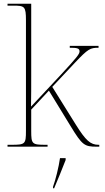

<svg xmlns="http://www.w3.org/2000/svg" viewBox="-20 -780 561 1021"><path d="M20 0H233V-10H223C150 -10 146 -14 146 -84V-197L240 -298L355 -110C417 -8 429 0 494 0H508V-10H504C461 -10 436 -33 384 -116L258 -318L379 -447C449 -521 460 -526 504 -526V-536H351V-526C388 -526 403 -524 403 -507C403 -493 391 -477 304 -383L145 -213C146 -270 146 -322 146 -374V-760H20V-750H51C111 -750 118 -746 118 -672V-84C118 -14 114 -10 41 -10H20ZM262 213V221H268C286 179 312 115 329 71V61H299C293 106 275 178 262 213Z"/></svg>

Font: Noto Serif Display Thin
Style: Regular
Weight: 100
Designer: Monotype Design Team
Foundry: Monotype Imaging Inc.
Version: Version 2.009